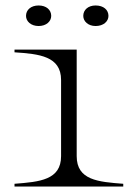

<svg xmlns="http://www.w3.org/2000/svg" viewBox="-20 -681 493 701"><path d="M33 -10V0H430V-10C339 -17 260 -23 260 -111V-500H33V-490C123 -484 203 -476 203 -389V-111C203 -24 125 -17 33 -10ZM121 -586C149 -586 167 -603 167 -623C167 -645 149 -661 121 -661C93 -661 75 -645 75 -623C75 -603 93 -586 121 -586ZM329 -586C358 -586 376 -603 376 -623C376 -645 358 -661 329 -661C302 -661 284 -645 284 -623C284 -603 302 -586 329 -586Z"/></svg>

Font: Sprat Extended Light
Style: Regular
Weight: 300
Width: 9
Designer: Ethan Nakache
Foundry: Collletttivo
Version: Version 2.000;Glyphs 3.2 (3217)